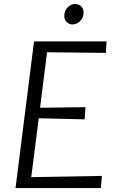

<svg xmlns="http://www.w3.org/2000/svg" viewBox="-20 -958 596 978"><path d="M348.6 -833.5Q330.6 -833.5 318.4 -847.2Q306.2 -860.8 307.6 -881.3Q308.6 -904.3 325.2 -920.9Q341.8 -937.5 361.3 -937.5Q382.8 -937.5 394.8 -924.6Q406.7 -911.6 405.8 -891.1Q404.8 -867.2 387.9 -850.3Q371.1 -833.5 348.6 -833.5ZM59.1 0 153.3 -747.1H522.5L519.5 -688.5L219.7 -691.9L184.1 -409.2L415.5 -412.1L411.1 -350.1L177.2 -355.5L139.2 -55.7L499 -62L493.7 0Z"/></svg>

Font: HaufeMerriweatherSansLt
Style: Italic
Weight: 300
Designer: Eben Sorkin ( eben@eyebytes.com )
Foundry: Eben Sorkin
Version: Version 1.56